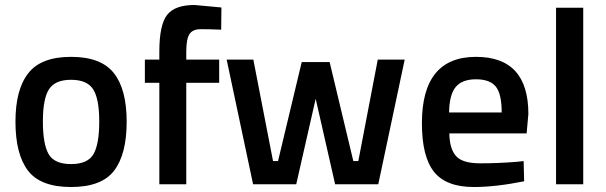

<svg xmlns="http://www.w3.org/2000/svg" viewBox="-20 -739 2431 770"><path d="M94 -446Q145 -511 265 -511Q385 -511 436.5 -446Q488 -381 488 -251Q488 -121 438 -55Q388 11 265 11Q142 11 92 -55Q42 -121 42 -251Q42 -381 94 -446ZM175 -121Q198 -81 265 -81Q332 -81 355 -121Q378 -161 378 -252Q378 -343 353.5 -381Q329 -419 265 -419Q201 -419 176.5 -381Q152 -343 152 -252Q152 -161 175 -121Z M727 -407V0H619V-407H561V-500H619V-532Q619 -639 650 -679Q681 -719 760 -719L868 -709L867 -620Q818 -622 785.5 -622Q753 -622 740 -602.5Q727 -583 727 -531V-500H859V-407Z M889 -500H996L1075 -93H1095L1190 -490H1302L1397 -93H1417L1495 -500H1603L1497 0H1324L1246 -343L1168 0H995Z M2052 -90 2080 -93 2082 -12Q1968 11 1880 11Q1769 11 1720.5 -50Q1672 -111 1672 -245Q1672 -511 1889 -511Q2099 -511 2099 -282L2092 -204H1782Q1783 -142 1809 -113Q1835 -84 1906 -84Q1977 -84 2052 -90ZM1992 -288Q1992 -362 1968.5 -391.5Q1945 -421 1889 -421Q1833 -421 1807.5 -390Q1782 -359 1781 -288Z M2210 0V-708H2319V0Z"/></svg>

Font: Titillium Web[RUS by Daymarius]
Style: Regular
Weight: 600
Designer: Cyrillization by Daymarius
Foundry: Cyrillization by Daymarius
Version: Version 1.002 September 11, 2018